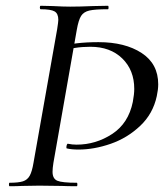

<svg xmlns="http://www.w3.org/2000/svg" viewBox="-20 -645 578 665"><path d="M13 -12Q44 -12 59.5 -17Q75 -22 83 -36.5Q91 -51 96 -81L178 -544Q182 -570 182 -576Q182 -598 169 -605.5Q156 -613 121 -613Q118 -613 118 -619Q118 -625 121 -625L163 -624Q199 -622 223 -622Q257 -622 303 -624L354 -625Q356 -625 356 -619Q356 -613 354 -613Q309 -613 289.5 -608.5Q270 -604 261 -590Q252 -576 246 -542L165 -81Q162 -62 162 -50Q162 -26 178.5 -19Q195 -12 246 -12Q248 -12 248 -6Q248 0 246 0Q213 0 194 -1L116 -2L56 -1Q40 0 13 0Q11 0 11 -6Q11 -12 13 -12ZM211 -131Q210 -131 210 -135Q210 -139 211.5 -143.5Q213 -148 216 -147Q230 -144 245 -144Q312 -144 368.5 -181Q425 -218 440 -292Q445 -319 445 -337Q445 -402 403.5 -442.5Q362 -483 293 -483Q236 -483 193 -467L187 -483Q238 -499 321 -499Q413 -499 470.5 -461.5Q528 -424 528 -353Q528 -335 523 -312Q510 -251 465.5 -209Q421 -167 363.5 -147Q306 -127 252 -127Q228 -127 211 -131Z"/></svg>

Font: Cormorant Infant Medium
Style: Italic
Weight: 500
Italic angle: -10°
Designer: Christian Thalmann (Catharsis Fonts)
Foundry: Catharsis Fonts
Version: Version 4.000